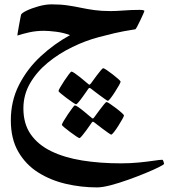

<svg xmlns="http://www.w3.org/2000/svg" viewBox="-20 -337 789 865"><path d="M719.2 400.9Q719.2 404.3 695.8 416Q672.4 427.7 635.7 442.9Q599.1 458 557.4 472.9Q515.6 487.8 478.3 497.6Q440.9 507.3 417 507.3Q345.7 507.3 276.6 491.2Q207.5 475.1 151.6 439.7Q95.7 404.3 62.3 346.4Q28.8 288.6 28.8 205.1Q28.8 117.7 65.7 45.4Q102.5 -26.9 163.3 -83.3Q224.1 -139.6 295.4 -178.7Q266.1 -189.9 232.4 -194.1Q198.7 -198.2 178.2 -198.2Q142.6 -198.2 111.3 -191.2Q80.1 -184.1 58.1 -176.8Q58.1 -179.7 60.3 -192.4Q62.5 -205.1 65.4 -221.4Q68.4 -237.8 71 -251.7Q73.7 -265.6 74.7 -270Q76.2 -277.3 99.1 -288.6Q122.1 -299.8 153.6 -308.6Q185.1 -317.4 212.4 -317.4Q252.9 -317.4 284.4 -312.7Q315.9 -308.1 344.7 -302Q373.5 -295.9 405.3 -291.5Q437 -287.1 478 -287.1Q503.4 -287.1 537.8 -289.8Q572.3 -292.5 608.9 -292.5Q617.7 -292.5 624 -291.3Q630.4 -290 630.4 -287.6Q630.4 -285.6 624.8 -272.9Q619.1 -260.3 611.6 -244.4Q604 -228.5 597.7 -216.8Q591.3 -205.1 589.8 -205.1Q533.2 -196.3 495.8 -187.5Q458.5 -178.7 425.8 -169.9Q366.2 -154.3 306.2 -125.2Q246.1 -96.2 196 -55.2Q146 -14.2 115.7 37.8Q85.4 89.8 85.4 151.4Q85.4 220.7 118.4 268.1Q151.4 315.4 210.7 344.2Q270 373 350.3 386Q430.7 398.9 524.9 398.9Q567.9 398.9 606.7 395Q645.5 391.1 673.1 387Q700.7 382.8 711.4 382.8Q713.9 382.8 716.6 390.6Q719.2 398.4 719.2 400.9ZM523.4 30.8Q523.4 34.2 515.9 47.6Q508.3 61 497.8 77.4Q487.3 93.8 478.3 105.5Q469.2 117.2 465.8 117.2Q463.9 117.2 452.4 109.1Q440.9 101.1 426.8 90.6Q412.6 80.1 401.6 71.5Q390.6 63 390.1 62.5Q385.7 59.1 382.8 59.1Q380.9 59.1 377.4 63.5Q377 64.5 369.6 75Q362.3 85.4 352.5 99.1Q342.8 112.8 334.2 122.8Q325.7 132.8 322.8 132.8Q320.3 132.8 308.1 124.8Q295.9 116.7 281 105.5Q266.1 94.2 254.9 85Q243.7 75.7 243.7 72.8Q243.7 69.3 251.7 55.7Q259.8 42 270.5 25.6Q281.2 9.3 290.5 -2.7Q299.8 -14.6 301.8 -14.6Q305.7 -14.6 317.1 -6.8Q328.6 1 341.8 11.7Q355 22.5 364.7 30.8Q374.5 39.1 375.5 39.6Q380.4 44.4 382.3 44.4Q385.7 44.4 390.6 37.6Q391.1 36.6 398.7 26.4Q406.2 16.1 416 2.9Q425.8 -10.3 434.1 -20Q442.4 -29.8 444.8 -29.8Q448.2 -29.8 460.7 -21.5Q473.1 -13.2 487.5 -2Q502 9.3 512.7 18.8Q523.4 28.3 523.4 30.8ZM538.6 183.1Q538.6 186.5 531 200Q523.4 213.4 513.2 229.7Q502.9 246.1 493.7 257.8Q484.4 269.5 481 269.5Q479 269.5 467.5 261.5Q456.1 253.4 441.9 242.9Q427.7 232.4 417 223.9Q406.2 215.3 405.3 214.8Q400.9 211.4 397.9 211.4Q396 211.4 392.6 216.3Q392.1 216.8 384.8 227.5Q377.4 238.3 367.7 251.7Q357.9 265.1 349.4 275.1Q340.8 285.2 337.9 285.2Q335.4 285.2 323.2 277.1Q311 269 296.1 257.8Q281.2 246.6 270 237.3Q258.8 228 258.8 225.1Q258.8 221.7 266.8 208Q274.9 194.3 285.9 178Q296.9 161.6 305.9 149.7Q314.9 137.7 316.9 137.7Q321.3 137.7 332.8 145.5Q344.2 153.3 357.2 164.1Q370.1 174.8 379.9 183.1Q389.6 191.4 390.6 191.9Q395.5 196.8 397.9 196.8Q400.9 196.8 405.8 189.9Q406.2 189 413.8 178.7Q421.4 168.5 431.2 155.3Q440.9 142.1 449.2 132.3Q457.5 122.6 460 122.6Q463.4 122.6 475.8 130.9Q488.3 139.2 502.9 150.4Q517.6 161.6 528.1 171.1Q538.6 180.7 538.6 183.1Z"/></svg>

Font: Scheherazade New SemiBold
Style: Regular
Weight: 600
Designer: SIL International
Foundry: SIL International
Version: Version 4.000